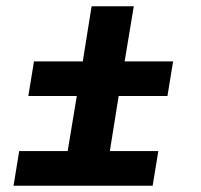

<svg xmlns="http://www.w3.org/2000/svg" viewBox="-20 -590 640 610"><path d="M195 -110 224 -285H70L88 -395H243L271 -570H405L376 -395H530L512 -285H357L329 -110ZM23 0 41 -110H483L465 0Z"/></svg>

Font: Iosevka Curly XBdExObl
Style: Regular
Weight: 800
Width: 7
Italic angle: -9°
Monospace: yes
Designer: Belleve Invis
Foundry: Belleve Invis
Version: Version 11.1.0; ttfautohint (v1.8.3)